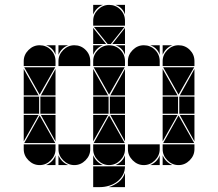

<svg xmlns="http://www.w3.org/2000/svg" viewBox="-20 -677 892 785"><path d="M284 -492Q311 -492 330 -473Q349 -454 349 -427V-407H219V-427Q219 -453 238.5 -472.5Q258 -492 284 -492ZM142 -492Q169 -492 188 -473Q207 -454 207 -427V-407H77V-427Q77 -453 96.5 -472.5Q116 -492 142 -492ZM426 -492Q453 -492 472 -473Q491 -454 491 -427V-407H361V-427Q361 -453 380.5 -472.5Q400 -492 426 -492ZM361 3H491Q491 23 482 39Q473 55 458.5 66Q444 77 425.5 82.5Q407 88 389 88H361ZM426 -2Q400 -2 380.5 -21.5Q361 -41 361 -67V-87H491V-67Q491 -41 471.5 -21.5Q452 -2 426 -2ZM142 -2Q116 -2 96.5 -21.5Q77 -41 77 -67V-87H207V-67Q207 -41 187.5 -21.5Q168 -2 142 -2ZM284 -2Q258 -2 238.5 -21.5Q219 -41 219 -67V-87H349V-67Q349 -41 329.5 -21.5Q310 -2 284 -2ZM363 -92 426 -205 490 -92ZM79 -92 142 -205 206 -92ZM206 -402 142 -290 79 -402ZM490 -402 426 -290 363 -402ZM424 -212H361V-282H424ZM140 -212H77V-282H140ZM491 -212H429V-282H491ZM207 -212H145V-282H207ZM77 -287V-395L138 -287ZM361 -287V-395L422 -287ZM361 -207H422L361 -99ZM77 -207H138L77 -99ZM207 -287H147L207 -395ZM491 -207V-99L431 -207ZM207 -207V-99L147 -207ZM491 -287H431L491 -395ZM425 88Q447 81 465 67Q483 53 491 30V88ZM219 -42Q231 -14 259 -2H219ZM361 -42Q373 -14 401 -2H361ZM361 -492H401Q387 -487 377 -477Q367 -467 361 -453ZM168 -2Q182 -8 192 -18Q202 -28 207 -42V-2ZM219 -492H259Q245 -487 235 -477Q225 -467 219 -453ZM452 -2Q466 -8 476 -18Q486 -28 491 -42V-2ZM491 -492V-453Q481 -482 452 -492ZM207 -492V-453Q197 -482 168 -492ZM568 -492Q595 -492 614 -473Q633 -454 633 -427V-407H503V-427Q503 -453 522.5 -472.5Q542 -492 568 -492ZM426 -657Q453 -657 472 -638Q491 -619 491 -592V-572H361V-592Q361 -618 380.5 -637.5Q400 -657 426 -657ZM710 -492Q737 -492 756 -473Q775 -454 775 -427V-407H645V-427Q645 -453 664.5 -472.5Q684 -492 710 -492ZM710 -2Q684 -2 664.5 -21.5Q645 -41 645 -67V-87H775V-67Q775 -41 755.5 -21.5Q736 -2 710 -2ZM568 -2Q542 -2 522.5 -21.5Q503 -41 503 -67V-87H633V-67Q633 -41 613.5 -21.5Q594 -2 568 -2ZM647 -92 710 -205 774 -92ZM774 -402 710 -290 647 -402ZM489 -567 433 -497H420L364 -567ZM708 -212H645V-282H708ZM775 -212H713V-282H775ZM645 -287V-395L706 -287ZM645 -207H706L645 -99ZM775 -207V-99L715 -207ZM775 -287H715L775 -395ZM361 -497V-563L414 -497ZM491 -497H439L491 -563ZM645 -42Q657 -14 685 -2H645ZM645 -492H685Q671 -487 661 -477Q651 -467 645 -453ZM594 -2Q608 -8 618 -18Q628 -28 633 -42V-2ZM361 -657H401Q387 -652 377 -642Q367 -632 361 -618ZM633 -492V-453Q623 -482 594 -492ZM491 -657V-618Q481 -647 452 -657Z"/></svg>

Font: CAT DyFa
Style: Regular
Weight: 400
Designer: Peter Wiegel
Foundry: Peter Wiegel
Version: Version 1.001; ttfautohint (v1.3)